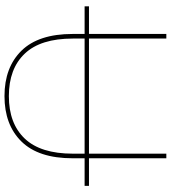

<svg xmlns="http://www.w3.org/2000/svg" viewBox="26 -766 743 834"><g transform="rotate(90 397.0 -348.5)"><path d="M397 3Q272 3 199.5 -71Q127 -145 127 -293V-700H147V-294Q147 -154 212.5 -85Q278 -16 397 -16Q516 -16 581.5 -85Q647 -154 647 -294V-700H667V-293Q667 -145 594.5 -71Q522 3 397 3ZM7 -345V-364H787V-345Z"/></g></svg>

Font: Montserrat Thin
Style: Regular
Weight: 100
Designer: Julieta Ulanovsky
Foundry: Julieta Ulanovsky
Version: Version 9.000